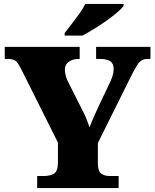

<svg xmlns="http://www.w3.org/2000/svg" viewBox="-20 -951 783 971"><path d="M168 0V-61H203Q235 -61 254 -73.5Q273 -86 273 -128V-230L88 -600Q73 -630 61 -641.5Q49 -653 17 -653H4V-714H383V-653H379Q347 -653 327.5 -638.5Q308 -624 308 -598Q308 -587 311.5 -572Q315 -557 322 -542L396 -395Q410 -368 417.5 -349Q425 -330 433 -307Q443 -334 456.5 -364.5Q470 -395 485 -427L539 -540Q550 -566 552.5 -580.5Q555 -595 555 -600Q555 -629 538 -641Q521 -653 485 -653H466V-714H741V-653H729Q710 -653 698 -646.5Q686 -640 675 -623.5Q664 -607 648 -576L475 -228V-126Q475 -85 492 -73Q509 -61 532 -61H580V0ZM307 -784Q322 -803 342 -829Q362 -855 381.5 -882Q401 -909 411 -931H605V-921Q596 -908 572.5 -888Q549 -868 518 -846Q487 -824 455 -804.5Q423 -785 397 -771H307Z"/></svg>

Font: Noto Serif Tamil Black
Style: Regular
Weight: 900
Designer: Indian Type Foundry, Tom Grace, and the Monotype Design Team
Foundry: Monotype Imaging Inc.
Version: Version 2.004; ttfautohint (v1.8.4.7-5d5b)